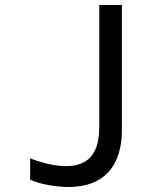

<svg xmlns="http://www.w3.org/2000/svg" viewBox="-20 -734 640 764"><path d="M252 10Q214 10 171 2Q128 -6 100 -19V-104Q123 -94 164 -83.5Q205 -73 245 -73Q285 -73 314 -88.5Q343 -104 359 -138Q375 -172 375 -229V-714H465V-217Q465 -145 441 -94Q417 -43 369.5 -16.5Q322 10 252 10Z"/></svg>

Font: Noto Sans Mono
Style: Regular
Weight: 400
Designer: Monotype Design Team
Foundry: Monotype Imaging Inc.
Version: Version 2.014